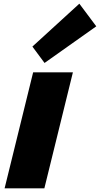

<svg xmlns="http://www.w3.org/2000/svg" viewBox="-20 -1023 543 1043"><path d="M503 -880 222 -681 156 -770 411 -1003ZM221 0H5L160 -630H376Z"/></svg>

Font: TypoPRO Sinkin Sans
Style: 900 X Black Italic
Weight: 950
Italic angle: -112°
Designer: Keith Bates
Foundry: K-Type
Version: Sinkin Sans (version 1.0)  by Keith Bates   •   © 2014   www